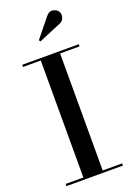

<svg xmlns="http://www.w3.org/2000/svg" viewBox="-182 -1051 763 1115"><g transform="rotate(-20 199.0 -493.5)"><path d="M306.5 -898.5 171 -841.5 163.5 -850.5 257 -966Q274.5 -990 298.5 -986Q322.5 -982 332 -966Q343 -949 335.8 -927.2Q328.5 -905.5 306.5 -898.5ZM24.5 -13.5H134V-736.5H24.5V-750H373.5V-736.5H253.5V-13.5H373.5V0H24.5Z"/></g></svg>

Font: Bodoni* 16 Medium
Style: Regular
Weight: 500
Version: Version 2.2